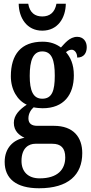

<svg xmlns="http://www.w3.org/2000/svg" viewBox="-20 -770 488 1027"><path d="M206 -606C290 -606 331 -675 332 -750H282C273 -702 245 -682 206 -682C167 -682 139 -702 131 -750H80C81 -675 123 -606 206 -606ZM189 237C346 237 420 165 420 49C420 -35 374 -97 268 -97H179C151 -97 132 -108 132 -137C132 -164 147 -185 160 -196C171 -193 196 -191 208 -191C322 -191 375 -264 375 -367C375 -428 356 -464 333 -491C342 -498 351 -504 364 -504C378 -504 393 -488 393 -462C430 -462 444 -488 444 -518C444 -548 426 -573 393 -573C352 -573 326 -537 306 -516C280 -535 250 -547 208 -547C93 -547 38 -479 38 -362C38 -290 73 -233 123 -210C84 -184 54 -154 54 -113C54 -68 84 -46 111 -33C52 -23 5 21 5 96C5 185 66 237 189 237ZM206 -242C157 -242 139 -285 139 -364C139 -447 157 -495 206 -495C257 -495 273 -449 273 -365C273 -284 258 -242 206 -242ZM192 184C129 184 95 147 95 91C95 20 135 -1 169 -1H260C305 -1 329 21 329 72C329 136 289 184 192 184Z"/></svg>

Font: Noto Serif Hebrew ExtraCondensed SemiBold
Style: Regular
Weight: 600
Width: 2
Designer: Monotype Design Team
Foundry: Monotype Imaging Inc.
Version: Version 2.004